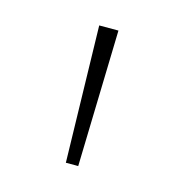

<svg xmlns="http://www.w3.org/2000/svg" viewBox="-59 -712 381 405"><g transform="rotate(15 132.0 -509.0)"><path d="M118 -360 111 -658H153L145 -360Z"/></g></svg>

Font: Ysabeau Office ExtraLight
Style: Regular
Weight: 250
Designer: Christian Thalmann (Catharsis Fonts)
Version: Version 2.001;gftools[0.9.30]; featfreeze: tnum,lnum,ss02